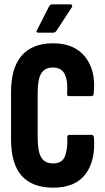

<svg xmlns="http://www.w3.org/2000/svg" viewBox="-20 -861 486 887"><path d="M225 6Q130 6 80.5 -48.5Q31 -103 31 -219V-436Q31 -548 80.5 -604.5Q130 -661 225 -661Q324 -661 374 -597.5Q424 -534 413 -429Q411 -417 404 -417H299Q288 -417 290 -430Q294 -488 279 -518.5Q264 -549 224 -549Q187 -549 170.5 -522Q154 -495 154 -432V-226Q154 -160 171 -133Q188 -106 225 -106Q267 -106 280 -139Q293 -172 291 -225Q290 -238 300 -238H403Q412 -238 414 -226Q422 -119 375 -56.5Q328 6 225 6ZM157 -710Q144 -710 151 -722L207 -832Q213 -841 222 -841H306Q311 -841 313 -836.5Q315 -832 311 -826L241 -719Q235 -710 224 -710Z"/></svg>

Font: Sofia Sans Extra Condensed ExtraBold
Style: Regular
Weight: 800
Designer: Botio Nikoltchev, Ani Petrova
Foundry: lettersoup
Version: Version 4.101; ttfautohint (v1.8.4.7-5d5b)